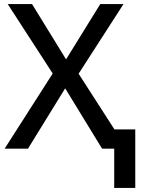

<svg xmlns="http://www.w3.org/2000/svg" viewBox="-20 -734 704 948"><path d="M647.9 193.8V-95.2H544.9L368.2 -370.1L589.8 -713.9H475.1L306.2 -440.9L138.2 -713.9H18.1L240.2 -371.1L2.9 0H118.2L301.8 -297.9L483.9 0H543.9V193.8Z"/></svg>

Font: Noto Reveo Sans
Style: Regular
Weight: 500
Designer: Monotype Design Team
Foundry: Monotype Imaging Inc.
Version: Version 2.007